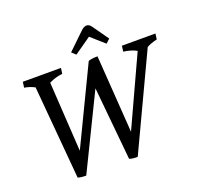

<svg xmlns="http://www.w3.org/2000/svg" viewBox="-146 -1015 1210 1178"><g transform="rotate(-20 459.0 -425.5)"><path d="M167 0 114 -608Q78 -626 47 -630L52 -667H301L296 -630Q270 -627 250 -621Q230 -615 208 -604L236 -150L476 -649Q499 -657 536 -657L571 -152L779 -604Q747 -623 694 -630L699 -667H918L913 -630Q869 -620 845 -605L557 7Q544 7 530 6Q516 5 503 0L457 -477L221 7Q182 7 167 0ZM499 -838Q519 -858 537 -858Q554 -858 568 -838L641 -735L615 -711L528 -788L418 -711L392 -735Z"/></g></svg>

Font: Caladea
Style: Italic
Weight: 400
Italic angle: -9°
Designer: Carolina Giovagnoli and Andres Torresi
Foundry: Carolina Giovagnoli & Andres Torresi
Version: Version 1.001